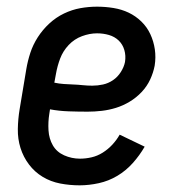

<svg xmlns="http://www.w3.org/2000/svg" viewBox="-20 -548 540 576"><path d="M219 8Q189 8 160.5 2.5Q132 -3 108 -17.5Q84 -32 67 -54.5Q50 -77 41.5 -104Q33 -131 33.5 -161Q34 -191 39 -221L59 -341Q63 -365 71 -389.5Q79 -414 93.5 -436.5Q108 -459 128 -477.5Q148 -496 172 -507.5Q196 -519 221 -523.5Q246 -528 271 -528Q296 -528 320.5 -524Q345 -520 366 -510Q387 -500 404 -483.5Q421 -467 431 -445.5Q441 -424 444.5 -400Q448 -376 444 -351Q440 -330 430.5 -309.5Q421 -289 405 -272Q389 -255 369 -243Q349 -231 328 -224.5Q307 -218 285.5 -215.5Q264 -213 243 -213Q214 -213 185.5 -214Q157 -215 130 -220L128 -207Q124 -182 125.5 -157Q127 -132 138.5 -112Q150 -92 172.5 -82Q195 -72 220 -72Q237 -72 254.5 -76Q272 -80 288 -90Q304 -100 317 -114Q330 -128 339 -144L414 -108Q399 -82 378.5 -59Q358 -36 332 -20.5Q306 -5 276.5 1.5Q247 8 219 8ZM257 -291Q273 -291 289 -294.5Q305 -298 319 -307.5Q333 -317 342.5 -332Q352 -347 355 -362Q358 -381 353 -398Q348 -415 336 -426.5Q324 -438 307 -443Q290 -448 271 -448Q249 -448 226 -439.5Q203 -431 186 -413Q169 -395 160.5 -372.5Q152 -350 148 -327L143 -300Q157 -297 171.5 -296Q186 -295 200 -294.5Q214 -294 228 -292.5Q242 -291 257 -291Z"/></svg>

Font: Iosevka Curly Slab Medium
Style: Italic
Weight: 500
Italic angle: -9°
Monospace: yes
Designer: Belleve Invis
Foundry: Belleve Invis
Version: Version 22.1.2; ttfautohint (v1.8.4)